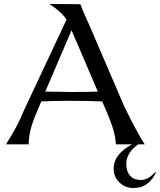

<svg xmlns="http://www.w3.org/2000/svg" viewBox="-20 -720 798 958"><path d="M10 0Q72 -98 97 -164L312 -622Q285 -663 229 -698V-700L381 -699Q392 -668 426 -594L600 -189Q663 -60 702 0H670Q610 42 610 99Q610 134 628.5 156Q647 178 683 178Q720 178 755 138L758 140Q746 170 718 194Q690 218 645 218Q605 218 576 190.5Q547 163 547 121Q547 50 639 0H558Q557 -58 514 -158L490 -214Q409 -217 321 -217Q258 -217 186 -214L152 -133Q123 -59 123 0ZM206 -263Q292 -261 341 -261Q423 -261 468 -263L365 -504Q360 -515 350.5 -536.5Q341 -558 337 -569Z"/></svg>

Font: Coconat
Style: Regular
Weight: 400
Designer: Sara Lavazza
Foundry: Collletttivo
Version: Version 1.000;Glyphs 3.2 (3217)